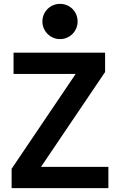

<svg xmlns="http://www.w3.org/2000/svg" viewBox="-20 -972 620 992"><path d="M40 0H540V-110H192L523 -600V-700H50V-590H371L40 -100ZM199 -861C199 -811 240 -770 290 -770C341 -770 381 -811 381 -861C381 -912 341 -952 290 -952C240 -952 199 -912 199 -861Z"/></svg>

Font: CommitMono-dimboump
Style: Bold
Weight: 700
Monospace: yes
Designer: Eigil Nikolajsen
Foundry: Eigil Nikolajsen
Version: Version 1.143